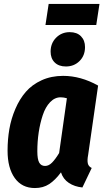

<svg xmlns="http://www.w3.org/2000/svg" viewBox="-20 -930 522 967"><path d="M464.8 -804.2H209L225.1 -910.2H481ZM312 -595.2Q275.9 -595.2 255.4 -615.5Q234.9 -635.7 234.9 -669.9Q234.9 -712.4 262.7 -740.2Q290.5 -768.1 331.1 -768.1Q367.7 -768.1 387.9 -747.3Q408.2 -726.6 408.2 -692.9Q408.2 -649.9 380.6 -622.6Q353 -595.2 312 -595.2ZM297.9 -547.9Q386.7 -547.9 474.1 -499L423.8 -148.9Q418.9 -124 422.1 -107.9Q425.3 -91.8 441.9 -84L395 14.2Q355.5 10.3 326.7 -8.8Q297.9 -27.8 287.1 -62Q258.3 -22.9 227.8 -2.9Q197.3 17.1 155.8 17.1Q90.3 17.1 54.2 -33.4Q18.1 -84 18.1 -170.9Q18.1 -227.5 27.1 -279.8Q36.1 -332 57.4 -381.6Q78.6 -431.2 110.1 -467.5Q141.6 -503.9 189.9 -525.9Q238.3 -547.9 297.9 -547.9ZM285.2 -439.9Q255.9 -439.9 232.4 -415.5Q209 -391.1 195.6 -350.8Q182.1 -310.5 175 -263.9Q168 -217.3 168 -168Q168 -127.9 177.5 -111.1Q187 -94.2 207 -94.2Q225.6 -94.2 242.2 -111.1Q258.8 -127.9 277.8 -159.2L316.9 -435.1Q300.8 -439.9 285.2 -439.9Z"/></svg>

Font: Fira Sans Compressed
Style: Bold Italic
Weight: 700
Width: 3
Italic angle: -8°
Designer: Carrois Corporate & Edenspiekermann AG
Foundry: Carrois Corporate GbR & Edenspiekermann AG
Version: Version 4.203;PS 004.203;hotconv 1.0.88;makeotf.lib2.5.64775